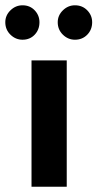

<svg xmlns="http://www.w3.org/2000/svg" viewBox="-47 -705 368 725"><path d="M72 0V-477H205V0ZM-27 -621Q-27 -647 -7.5 -666Q12 -685 38 -685Q66 -685 84 -666Q102 -647 102 -621Q102 -593 84 -574Q66 -555 38 -555Q12 -555 -7.5 -574Q-27 -593 -27 -621ZM171 -621Q171 -647 190.5 -666Q210 -685 236 -685Q264 -685 282.5 -666Q301 -647 301 -621Q301 -593 282.5 -574Q264 -555 236 -555Q210 -555 190.5 -574Q171 -593 171 -621Z"/></svg>

Font: Mukta Malar
Style: Bold
Weight: 700
Designer: Aadarsh Rajan, Girish Dalvi, Yashodeep Gholap
Foundry: Ek Type
Version: Version 2.538;PS 1.000;hotconv 16.6.51;makeotf.lib2.5.65220;